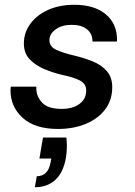

<svg xmlns="http://www.w3.org/2000/svg" viewBox="-20 -528 565 804"><path d="M223 12Q126 12 75 -34.5Q24 -81 24 -149Q24 -157 25 -165H132Q132 -162 132 -159Q132 -124 156.5 -98Q181 -72 238 -72Q285 -72 313 -93Q341 -114 341 -149Q341 -178 313.5 -191.5Q286 -205 242 -214Q203 -223 166 -238.5Q129 -254 104.5 -279.5Q80 -305 80 -346Q80 -392 107.5 -429Q135 -466 182.5 -487Q230 -508 291 -508Q375 -508 422.5 -468.5Q470 -429 470 -362Q470 -358 470 -354H367Q367 -355 367 -357Q367 -387 344 -405.5Q321 -424 280 -424Q239 -424 213 -405Q187 -386 187 -360Q187 -333 214.5 -320Q242 -307 288 -296Q331 -286 368 -271Q405 -256 427.5 -230Q450 -204 450 -163Q450 -109 420.5 -70Q391 -31 339.5 -9.5Q288 12 223 12ZM126 256 134 210Q182 210 192 151L195 136H145L160 48H258Q260 67 260 85Q260 110 256 133Q245 195 211.5 225.5Q178 256 126 256Z"/></svg>

Font: Ultramarine Medium
Style: Italic
Weight: 500
Italic angle: -10°
Designer: Colophon Foundry, Jonny Pinhorn
Foundry: Colophon Foundry
Version: Version 1.200; ttfautohint (v1.8.3)